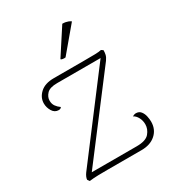

<svg xmlns="http://www.w3.org/2000/svg" viewBox="-172 -801 820 904"><g transform="rotate(-30 238.0 -349.0)"><path d="M49 4 41 -7Q41 -14 45 -23Q49 -32 55 -40L390 -482L395 -472H146Q106 -472 90 -455Q74 -438 74 -418Q74 -400 83 -387.5Q92 -375 105 -366Q103 -362 99 -360Q95 -358 90 -358Q68 -358 56 -378Q44 -398 44 -420Q44 -452 70 -476Q96 -500 144 -500H308Q346 -500 368.5 -500.5Q391 -501 403 -504L413 -497Q413 -485 410.5 -473.5Q408 -462 398 -448L70 -17L65 -27H322Q372 -27 390.5 -49Q409 -71 409 -97Q409 -117 400 -134Q391 -151 377 -158Q388 -164 395 -164Q413 -164 422.5 -152Q432 -140 435.5 -123.5Q439 -107 439 -94Q439 -52 410 -26Q381 0 333 0H146Q124 0 98 0.5Q72 1 49 4ZM352 -689 241 -557Q236 -556 227 -557Q218 -558 216 -562L307 -702Q317 -702 324.5 -700.5Q332 -699 338.5 -696.5Q345 -694 352 -689Z"/></g></svg>

Font: Arima Thin
Style: Regular
Weight: 100
Designer: Joana Correia and Natanael Gama
Foundry: NDISCOVER
Version: Version 1.101;gftools[0.9.23]